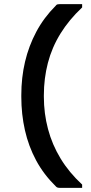

<svg xmlns="http://www.w3.org/2000/svg" viewBox="-20 -774 440 928"><path d="M249 -746Q253 -752 258 -753Q263 -754 269 -754Q288 -754 304.5 -754Q321 -754 339 -754Q357 -754 377 -754V-738Q314 -679 272.5 -612Q231 -545 211.5 -470Q192 -395 192 -314V-306Q192 -226 212 -150.5Q232 -75 273 -7.5Q314 60 377 118V134Q357 134 339 134Q321 134 304.5 134Q288 134 269 134Q263 134 258 132.5Q253 131 249 126Q191 69 154.5 1Q118 -67 100.5 -144.5Q83 -222 83 -306V-314Q83 -399 101 -475.5Q119 -552 155.5 -620.5Q192 -689 249 -746Z"/></svg>

Font: Recursive Medium
Style: Regular
Weight: 500
Version: Version 1.085